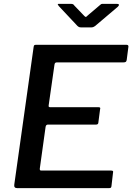

<svg xmlns="http://www.w3.org/2000/svg" viewBox="-20 -974 685 994"><path d="M154 -730Q155 -738 157.5 -740Q160 -742 166 -742H636Q648 -742 644 -726L636 -664Q635 -657 631.5 -654Q628 -651 619 -651H275Q269 -651 266 -648.5Q263 -646 262 -639L232 -429Q231 -423 233 -421Q235 -419 240 -419H490Q497 -419 498.5 -416Q500 -413 498 -407L489 -338Q488 -329 477 -329H228Q218 -329 216 -317L186 -101Q185 -91 193 -91H555Q562 -91 564.5 -88.5Q567 -86 565 -79L557 -10Q556 -4 553.5 -2Q551 0 543 0H69Q51 0 54 -19L154 -730ZM499 -949Q504 -954 508.5 -954Q513 -954 519 -954H586Q594 -954 595.5 -950Q597 -946 590 -939L472 -839Q468 -836 463 -834Q458 -832 450 -832H401Q391 -832 385.5 -836Q380 -840 376 -845L284 -943Q280 -949 279 -951.5Q278 -954 284 -954H347Q354 -954 358 -952Q362 -950 365 -945L414 -894Q423 -884 426.5 -887Q430 -890 440 -899Z"/></svg>

Font: Libre Franklin Medium
Style: Italic
Weight: 500
Italic angle: -8°
Designer: Pablo Impallari, Rodrigo Fuenzalida, Nhung Nguyen
Foundry: Impallari Type
Version: Version 3.000